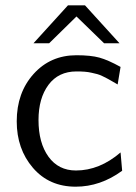

<svg xmlns="http://www.w3.org/2000/svg" viewBox="-20 -694 511 723"><path d="M106 -531 236 -674H300L430 -531H372L268 -632L165 -531ZM43 -237Q43 -345 106.5 -415.5Q170 -486 268 -486Q322 -486 354.5 -477Q387 -468 434 -442L423 -376Q418 -379 403 -387.5Q388 -396 383.5 -398.5Q379 -401 366.5 -407Q354 -413 346 -415Q338 -417 325 -420Q312 -423 298.5 -424Q285 -425 268 -425Q200 -425 162.5 -374.5Q125 -324 125 -242Q125 -156 162.5 -104Q200 -52 266 -52Q355 -52 434 -120L440 -51Q358 9 265 9Q165 9 104 -62Q43 -133 43 -237Z"/></svg>

Font: Coval
Style: Light
Weight: 300
Foundry: Context Ltd
Version: Version 001.000